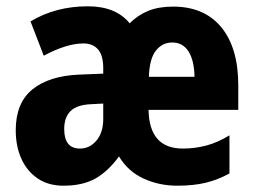

<svg xmlns="http://www.w3.org/2000/svg" viewBox="-20 -580 812 610"><path d="M530 -559Q629 -559 683 -493.5Q737 -428 737 -309V-231H452Q454 -108 561 -108Q599 -108 635 -117.5Q671 -127 709 -150V-29Q673 -9 634 0.5Q595 10 543 10Q486 10 436.5 -12.5Q387 -35 358 -83Q323 -35 282.5 -12.5Q242 10 182 10Q133 10 99 -13.5Q65 -37 47.5 -76.5Q30 -116 30 -166Q30 -253 83 -296Q136 -339 232 -343L308 -346V-363Q308 -404 291.5 -423Q275 -442 245 -442Q192 -442 119 -403L77 -512Q157 -560 259 -560Q348 -560 392 -506Q418 -532 451 -545.5Q484 -559 530 -559ZM527 -445Q496 -445 475.5 -419.5Q455 -394 453 -336H598Q597 -388 579 -416.5Q561 -445 527 -445ZM270 -249Q224 -247 204 -227Q184 -207 184 -170Q184 -108 234 -108Q265 -108 286.5 -133.5Q308 -159 308 -202V-251Z"/></svg>

Font: Noto Sans Hebrew Condensed ExtraBold
Style: Regular
Weight: 800
Width: 3
Designer: Monotype Design Team
Foundry: Monotype Imaging Inc.
Version: Version 2.004; ttfautohint (v1.8.4.7-5d5b)